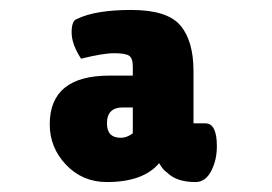

<svg xmlns="http://www.w3.org/2000/svg" viewBox="-20 -719 546 386"><path d="M143 -601Q124 -630 124 -654Q124 -678 135 -681Q172 -699 244 -699Q316 -699 342.5 -668Q369 -637 369 -576V-471H393Q416 -471 416 -425Q416 -397 404.5 -375Q393 -353 373 -353Q335 -353 316 -372Q307 -378 300 -391Q268 -353 195 -353Q146 -353 113 -387.5Q80 -422 80 -469Q80 -567 200 -567H247V-585Q247 -602 239.5 -607Q232 -612 209.5 -612Q187 -612 143 -601ZM195 -471Q195 -442 223 -442Q235 -442 247 -451V-503H227Q195 -503 195 -471Z"/></svg>

Font: Lilita One Rus
Style: Regular
Weight: 400
Designer: Juan Montoreano
Foundry: Juan Montoreano
Version: Version 1.002